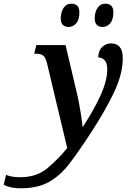

<svg xmlns="http://www.w3.org/2000/svg" viewBox="-165 -780 699 1040"><path d="M-54 240Q38 240 99.5 206Q161 172 212.5 104.5Q264 37 328 -62Q406 -181 453 -280.5Q500 -380 500 -465Q500 -545 436 -545Q409 -545 388.5 -525.5Q368 -506 367 -469Q387 -469 401.5 -454Q416 -439 416 -404Q416 -342 378 -260Q340 -178 285 -95H282Q280 -121 271 -175.5Q262 -230 254 -265L190 -536H32L20 -489H31Q57 -489 69.5 -478.5Q82 -468 90 -436L199 22Q152 80 93 130Q34 180 -55 180Q-84 180 -103 176Q-122 172 -132 167L-145 221Q-107 240 -54 240ZM392 -634Q414 -634 431.5 -653.5Q449 -673 449 -713Q449 -760 405 -760Q378 -760 363 -736.5Q348 -713 348 -680Q348 -634 392 -634ZM208 -634Q230 -634 247.5 -653.5Q265 -673 265 -713Q265 -760 221 -760Q194 -760 179 -736.5Q164 -713 164 -680Q164 -634 208 -634Z"/></svg>

Font: Noto Serif SemiCondensed Semi
Style: Italic
Weight: 600
Width: 4
Italic angle: -12°
Designer: Monotype Design Team
Foundry: Monotype Imaging Inc.
Version: Version 1.901